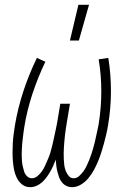

<svg xmlns="http://www.w3.org/2000/svg" viewBox="-20 -768 540 796"><path d="M270 -600 305 -748H349L307 -600ZM105 8Q86 8 72 -3Q58 -14 50 -30Q42 -46 38.5 -63.5Q35 -81 33.5 -99Q32 -117 32 -136Q32 -155 33 -173.5Q34 -192 36.5 -211Q39 -230 42 -249Q54 -320 77 -390Q100 -460 133 -528L168 -512Q137 -447 114.5 -379Q92 -311 81 -243Q79 -231 77.5 -219Q76 -207 74.5 -195Q73 -183 72 -171Q71 -159 70.5 -147.5Q70 -136 70 -124Q70 -112 71 -100.5Q72 -89 74.5 -77.5Q77 -66 80.5 -55.5Q84 -45 92.5 -37Q101 -29 112 -29Q125 -29 136 -38.5Q147 -48 154.5 -59Q162 -70 167.5 -82.5Q173 -95 178.5 -107.5Q184 -120 188 -132.5Q192 -145 195 -158Q198 -171 201 -183.5Q204 -196 206.5 -209Q209 -222 212 -234.5Q215 -247 217 -260L230 -338H270L257 -260Q255 -247 253 -234.5Q251 -222 249.5 -209Q248 -196 247 -183.5Q246 -171 245 -158Q244 -145 244 -132.5Q244 -120 244.5 -107.5Q245 -95 246.5 -83Q248 -71 252.5 -59.5Q257 -48 265 -38.5Q273 -29 285 -29Q298 -29 308 -38Q318 -47 326 -58Q334 -69 339.5 -81Q345 -93 350 -105Q355 -117 359 -129.5Q363 -142 366.5 -154Q370 -166 373 -178.5Q376 -191 378.5 -203.5Q381 -216 384 -228.5Q387 -241 389 -253Q400 -322 400 -389.5Q400 -457 389 -522L429 -528Q440 -460 440 -390Q440 -320 428 -249Q425 -230 420.5 -211Q416 -192 411 -173.5Q406 -155 400 -136Q394 -117 386.5 -99Q379 -81 369.5 -63.5Q360 -46 347 -30Q334 -14 316 -3Q298 8 279 8Q266 8 255 2.5Q244 -3 236.5 -12.5Q229 -22 225 -33Q221 -44 218 -56Q215 -68 213.5 -80.5Q212 -93 211 -106Q206 -93 200.5 -80.5Q195 -68 188 -56Q181 -44 173 -33Q165 -22 154.5 -12.5Q144 -3 131 2.5Q118 8 105 8Z"/></svg>

Font: Iosevka SS18 Extralight
Style: Italic
Weight: 200
Italic angle: -9°
Monospace: yes
Designer: Belleve Invis
Foundry: Belleve Invis
Version: Version 25.1.1; ttfautohint (v1.8.4)